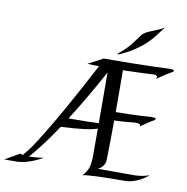

<svg xmlns="http://www.w3.org/2000/svg" viewBox="-153 -1041 1119 1149"><g transform="rotate(10 406.0 -466.5)"><path d="M178 -51C178 -51 133 -43 91 -43H89C116 -73 170 -137 246 -251C371 -257 429 -266 466 -279V-145C467 -62 463 -28 423 12C451 4 556 1 683 1C683 1 756 1 820 -59C783 -42 729 -42 729 -42H508C548 -62 550 -95 550 -95C552 -118 553 -224 554 -344C610 -345 650 -351 679 -353C679 -353 721 -355 710 -335C773 -379 783 -383 783 -383C793 -387 814 -404 771 -403C771 -403 686 -396 554 -395C554 -487 554 -581 553 -649C637 -651 715 -654 737 -656C737 -656 779 -658 753 -630C830 -682 840 -686 840 -686C850 -690 872 -706 828 -706C828 -706 674 -698 428 -698L337 -650C356 -649 381 -648 408 -648C180 -213 88 -92 88 -92C88 -92 71 -69 51 -46C45 -47 40 -49 35 -51L-54 0H19C50 0 109 -11 178 -51ZM330 -309C314 -309 298 -308 283 -309C335 -391 396 -493 465 -620C465 -483 466 -383 466 -312C428 -310 380 -309 330 -309ZM757 -945C709 -913 658 -909 627 -878C586 -823 572 -796 506 -742C505 -741 506 -736 506 -736C506 -736 612 -773 693 -863C711 -883 757 -945 757 -945Z"/></g></svg>

Font: Quintessential
Style: Regular
Weight: 400
Designer: Astigmatic (AOETI)
Foundry: Astigmatic (AOETI)
Version: Version 1.000